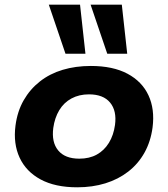

<svg xmlns="http://www.w3.org/2000/svg" viewBox="-20 -787 716 818"><path d="M309 11Q215 11 153 -22.5Q91 -56 63.5 -115.5Q36 -175 46 -252Q54 -313 81 -360Q108 -407 150 -440Q192 -473 247 -489.5Q302 -506 367 -506Q461 -506 523 -473Q585 -440 612.5 -381Q640 -322 630 -244Q622 -184 595.5 -136.5Q569 -89 526.5 -56Q484 -23 429 -6Q374 11 309 11ZM318 -111Q361 -111 392.5 -128.5Q424 -146 444 -178.5Q464 -211 470 -255Q478 -315 449 -350Q420 -385 359 -385Q317 -385 284.5 -367.5Q252 -350 232.5 -317.5Q213 -285 207 -242Q199 -181 228 -146Q257 -111 318 -111ZM437 -558 366 -767H499L522 -558ZM259 -558 188 -767H321L344 -558Z"/></svg>

Font: Nunito Sans 10pt SemiExpanded ExtraBold
Style: Italic
Weight: 800
Width: 6
Italic angle: -9°
Designer: Vernon Adams
Foundry: Vernon Adams
Version: Version 3.101;gftools[0.9.27]